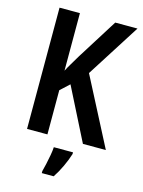

<svg xmlns="http://www.w3.org/2000/svg" viewBox="-136 -792 812 1092"><g transform="rotate(15 269.5 -246.5)"><path d="M539 0H404L248 -309L195 -260V0H75V-714H195V-375Q205 -395 220 -419.5Q235 -444 253 -475L403 -714H534L333 -398ZM362 71Q351 107 332 147.5Q313 188 291 221H221V209Q226 191 232 164Q238 137 243 109Q248 81 249 61H362Z"/></g></svg>

Font: Noto Sans Devanagari Condensed SemiBold
Style: Regular
Weight: 600
Width: 3
Designer: Jelle Bosma - Monotype Design Team
Foundry: Monotype Imaging Inc.
Version: Version 2.004; ttfautohint (v1.8.4.7-5d5b)